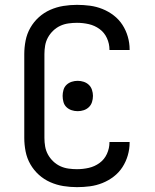

<svg xmlns="http://www.w3.org/2000/svg" viewBox="-20 -763 640 791"><path d="M297 8Q269 8 241 3.5Q213 -1 187 -12.5Q161 -24 140 -43Q119 -62 105 -86.5Q91 -111 85.5 -139Q80 -167 80 -195V-540Q80 -568 85.5 -596Q91 -624 105 -648.5Q119 -673 140 -692Q161 -711 187 -722.5Q213 -734 241 -738.5Q269 -743 297 -743Q324 -743 350.5 -739.5Q377 -736 402 -726Q427 -716 448.5 -699.5Q470 -683 484.5 -660.5Q499 -638 506.5 -612Q514 -586 514 -560Q514 -559 514 -558Q514 -557 514 -557H431Q431 -557 431 -557.5Q431 -558 431 -558Q431 -583 420.5 -606Q410 -629 390 -643.5Q370 -658 346 -663.5Q322 -669 297 -669Q280 -669 262 -666.5Q244 -664 228 -656.5Q212 -649 199 -636.5Q186 -624 177.5 -608.5Q169 -593 166 -575.5Q163 -558 163 -540V-195Q163 -177 166 -159.5Q169 -142 177.5 -126.5Q186 -111 199 -98.5Q212 -86 228 -78.5Q244 -71 262 -68.5Q280 -66 297 -66Q322 -66 346 -71.5Q370 -77 390 -91.5Q410 -106 420.5 -129Q431 -152 431 -177Q431 -177 431 -177.5Q431 -178 431 -178H514Q514 -178 514 -177Q514 -176 514 -175Q514 -149 506.5 -123Q499 -97 484.5 -74.5Q470 -52 448.5 -35.5Q427 -19 402 -9Q377 1 350.5 4.5Q324 8 297 8ZM300 -305Q287 -305 275 -309Q263 -313 254 -321.5Q245 -330 241.5 -342.5Q238 -355 238 -368Q238 -380 241.5 -392.5Q245 -405 254 -413.5Q263 -422 275 -426Q287 -430 300 -430Q313 -430 325 -426Q337 -422 346 -413.5Q355 -405 359 -392.5Q363 -380 363 -368Q363 -355 359 -342.5Q355 -330 346 -321.5Q337 -313 325 -309Q313 -305 300 -305Z"/></svg>

Font: Iosevka Meiseki Sans
Style: Regular
Weight: 400
Monospace: yes
Designer: Belleve Invis
Foundry: Belleve Invis
Version: Version 11.2.6; ttfautohint (v1.8.4)